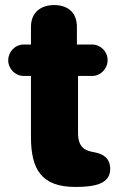

<svg xmlns="http://www.w3.org/2000/svg" viewBox="-20 -719 472 751"><path d="M274.9 12.2C349.1 12.2 411.1 1 411.1 -58.1C411.1 -101.1 381.8 -117.2 351.1 -123C318.8 -128.9 285.2 -136.2 285.2 -199.2V-421.9H339.8C374 -421.9 400.9 -450.2 400.9 -483.9C400.9 -517.1 374 -544.9 339.8 -544.9H280.8V-613.8C280.8 -671.9 243.2 -699.2 191.9 -699.2C141.1 -699.2 101.1 -671.9 101.1 -613.8V-544.9H73.2C39.1 -544.9 12.2 -517.1 12.2 -482.9C12.2 -450.2 39.1 -421.9 73.2 -421.9H101.1V-183.1C101.1 -54.2 144 12.2 274.9 12.2Z"/></svg>

Font: Jellee Bold
Style: Regular
Weight: 700
Designer: Alfredo Marco Pradil
Foundry: Hanken Design Co.
Version: Version 1.223;hotconv 1.0.109;makeotfexe 2.5.65596